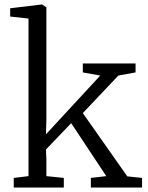

<svg xmlns="http://www.w3.org/2000/svg" viewBox="-20 -839 664 859"><path d="M107.5 -51V-756L25.5 -765V-802L167.5 -819H168.5L187.5 -806V-301L185.5 -238L428.5 -501L350.5 -515V-555H586.5V-515L509.5 -501L350.5 -333L549.5 -50L615.5 -43V0H386.5V-43L455.5 -51L298.5 -288L185.5 -170L187.5 -128V-51L265.5 -43V0H41.5V-43Z"/></svg>

Font: Merriweather 7pt Light
Style: Regular
Weight: 300
Designer: Eben Sorkin
Foundry: Eben Sorkin
Version: Version 2.200;gftools[0.9.31]